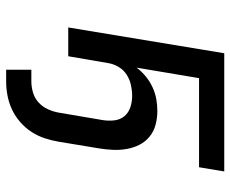

<svg xmlns="http://www.w3.org/2000/svg" viewBox="-84 -476 767 640"><g transform="rotate(90 300.0 -156.5)"><path d="M213 207V123H252Q270 123 289 117.5Q308 112 322.5 98.5Q337 85 345 67Q353 49 356 31L381 -116Q384 -136 381.5 -155Q379 -174 367.5 -187.5Q356 -201 338 -207Q320 -213 300 -213Q282 -213 264 -209Q246 -205 230 -195Q214 -185 204 -168.5Q194 -152 191 -134L168 0H72L158 -520H552L538 -436H241L206 -228Q219 -245 235.5 -258.5Q252 -272 271.5 -281Q291 -290 311 -293.5Q331 -297 351 -297Q374 -297 396.5 -291Q419 -285 436 -271Q453 -257 463 -237.5Q473 -218 477 -195.5Q481 -173 480 -149.5Q479 -126 475 -102L453 31Q449 55 441.5 78Q434 101 420.5 122Q407 143 387.5 160Q368 177 345.5 187.5Q323 198 299 202.5Q275 207 252 207Z"/></g></svg>

Font: Iosevka SS04 Medium Extended
Style: Italic
Weight: 500
Width: 7
Italic angle: -9°
Monospace: yes
Designer: Belleve Invis
Foundry: Belleve Invis
Version: Version 19.0.0; ttfautohint (v1.8.4)